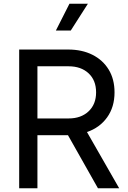

<svg xmlns="http://www.w3.org/2000/svg" viewBox="-20 -1011 688 1031"><path d="M83 0H181V-285H345L506 0H620L447 -302Q515 -325 555 -380.5Q595 -436 595 -515Q595 -586 563.5 -637.5Q532 -689 476 -717Q420 -745 346 -745H83ZM181 -375V-655H349Q415 -655 455.5 -617.5Q496 -580 496 -515Q496 -451 455.5 -413Q415 -375 349 -375ZM280 -847H360L452 -991H353Z"/></svg>

Font: Plus Jakarta Sans Medium
Style: Regular
Weight: 500
Designer: Gumpita Rahayu
Foundry: Tokotype
Version: Version 2.004; ttfautohint (v1.8.3)